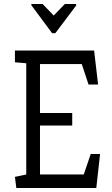

<svg xmlns="http://www.w3.org/2000/svg" viewBox="-20 -945 563 965"><path d="M140 -925H194L250 -867L306 -925H361L364 -919L258 -778H242L136 -921ZM62 0 55 -56 112 -68V-627L55 -632V-691H453L473 -520H425L391 -623H181V-377H343V-314H181V-68H401L436 -171H483L464 0Z"/></svg>

Font: Kreon Light
Style: Regular
Weight: 300
Designer: Julia Petretta
Foundry: Julia Petretta and Eli Heuer
Version: Version 2.002